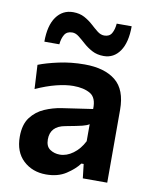

<svg xmlns="http://www.w3.org/2000/svg" viewBox="-84 -798 688 871"><g transform="rotate(10 260.0 -362.0)"><path d="M188 11.5Q125 11.5 83.2 -27.5Q41.5 -66.5 41.5 -137Q41.5 -193 66.2 -225.8Q91 -258.5 128.5 -274.8Q166 -291 205 -297L347.5 -318Q349.5 -370.5 319.5 -388Q289.5 -405.5 241.5 -405.5Q207 -405.5 163.2 -394.5Q119.5 -383.5 70 -361L64 -471.5Q100.5 -486 156.5 -498.2Q212.5 -510.5 275 -510.5Q366.5 -510.5 417.5 -469.5Q468.5 -428.5 468.5 -335.5V0H356L348.5 -65H338Q317.5 -37.5 280 -13Q242.5 11.5 188 11.5ZM234 -88Q265.5 -88 295.2 -109.8Q325 -131.5 344 -169V-247.5Q334 -240.5 313.2 -235.2Q292.5 -230 236 -219.5Q169 -207.5 169 -147Q169 -114.5 188.8 -101.2Q208.5 -88 234 -88ZM352.5 -563Q322 -563 299 -575.2Q276 -587.5 258.2 -603.5Q240.5 -619.5 225.2 -631.5Q210 -643.5 194.5 -643.5Q169.5 -643.5 158.8 -625.5Q148 -607.5 145.5 -580.5H76.5Q76.5 -655 105.2 -695Q134 -735 182.5 -735Q212.5 -735 234.8 -723Q257 -711 274.5 -695Q292 -679 307.2 -667Q322.5 -655 339 -655Q363 -655 373.2 -673Q383.5 -691 385.5 -718H454.5Q454.5 -643.5 426.8 -603.2Q399 -563 352.5 -563Z"/></g></svg>

Font: Commissioner SemiBold
Style: Regular
Weight: 600
Designer: Kostas Bartsokas
Foundry: Kostas Bartsokas
Version: Version 1.000; ttfautohint (v1.8.3)